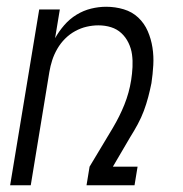

<svg xmlns="http://www.w3.org/2000/svg" viewBox="-20 -548 540 568"><path d="M10 0 96 -520H157L143 -435Q154 -455 170 -473.5Q186 -492 206.5 -504.5Q227 -517 249.5 -522.5Q272 -528 294 -528Q321 -528 346 -520.5Q371 -513 389 -496Q407 -479 417 -456Q427 -433 431 -407.5Q435 -382 433.5 -355.5Q432 -329 428 -302Q424 -282 418.5 -261Q413 -240 405.5 -220Q398 -200 387.5 -180.5Q377 -161 365 -142L314 -55H387L378 0H236L245 -55L314 -170Q324 -187 332.5 -204Q341 -221 348 -238.5Q355 -256 360 -274Q365 -292 368 -311Q371 -330 372 -349.5Q373 -369 370.5 -387Q368 -405 360 -421.5Q352 -438 339 -450Q326 -462 308.5 -467.5Q291 -473 271 -473Q254 -473 236.5 -469Q219 -465 202.5 -456Q186 -447 172.5 -433.5Q159 -420 149.5 -403.5Q140 -387 134.5 -370Q129 -353 126 -335L71 0Z"/></svg>

Font: Iosevka Light Oblique
Style: Regular
Weight: 300
Italic angle: -9°
Monospace: yes
Designer: Belleve Invis
Foundry: Belleve Invis
Version: Version 32.5.0; ttfautohint (v1.8.4)